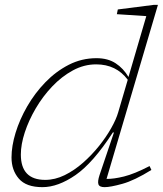

<svg xmlns="http://www.w3.org/2000/svg" viewBox="-20 -762 672 792"><path d="M604.5 -61Q534.5 -17.5 485 -3.8Q435.5 10 411.5 10Q390 10 386 -1.8Q382 -13.5 390.5 -39.5L450 -215.5H445.5Q364 -90 291.8 -40Q219.5 10 155 10Q88 10 57.8 -25Q27.5 -60 27.5 -112.5Q27.5 -159 44.2 -214Q61 -269 92.2 -323.2Q123.5 -377.5 167 -422.5Q210.5 -467.5 263.8 -494.8Q317 -522 378 -522Q425 -522 457 -501Q489 -480 510 -444.5L583.5 -695.5L462 -703.5L466 -723L615 -742H631.5L419.5 -24Q449 -23.5 491.5 -34Q534 -44.5 597 -77ZM66 -124.5Q66 -20 166.5 -20Q207 -20 246.8 -39.5Q286.5 -59 322.8 -91Q359 -123 388.8 -160.2Q418.5 -197.5 439 -234Q459.5 -270.5 467.5 -298.5L507 -433Q459.5 -496.5 376.5 -496.5Q326.5 -496.5 280.5 -471.5Q234.5 -446.5 195.5 -405.5Q156.5 -364.5 127.5 -315Q98.5 -265.5 82.2 -215.8Q66 -166 66 -124.5Z"/></svg>

Font: Newsreader 6pt ExtraLight
Style: Italic
Weight: 275
Italic angle: -17°
Designer: Hugues Gentile
Foundry: Production Type
Version: Version 1.003; ttfautohint (v1.8.3)